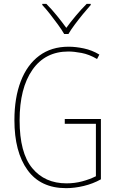

<svg xmlns="http://www.w3.org/2000/svg" viewBox="-20 -969 640 999"><path d="M324 10Q191 10 123 -84.5Q55 -179 55 -344Q55 -460 88 -546Q121 -632 184 -679Q247 -726 337 -726Q374 -726 416.5 -717Q459 -708 497 -685L485 -662Q444 -686 404.5 -693.5Q365 -701 336 -701Q215 -701 148.5 -605.5Q82 -510 82 -343Q82 -174 147.5 -94.5Q213 -15 326 -15Q369 -15 408 -25.5Q447 -36 479 -52V-325H317V-350H505V-36Q464 -13 416 -1.5Q368 10 324 10ZM314 -792Q302 -813 282 -840.5Q262 -868 240.5 -895.5Q219 -923 200 -943V-949H221Q249 -921 276.5 -887Q304 -853 325 -824Q346 -853 374.5 -887Q403 -921 431 -949H452V-943Q434 -923 411.5 -895.5Q389 -868 368.5 -840.5Q348 -813 336 -792Z"/></svg>

Font: Noto Sans Mono Thin
Style: Regular
Weight: 100
Designer: Monotype Design Team
Foundry: Monotype Imaging Inc.
Version: Version 2.014